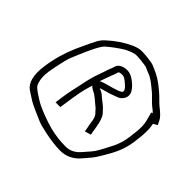

<svg xmlns="http://www.w3.org/2000/svg" viewBox="-170 -833 1023 1023"><g transform="rotate(45 342.0 -321.5)"><path d="M620 -470 612 -467 619 -440C629 -408 634 -379 626 -323L622 -290C612 -220 586 -186 559 -133C544 -104 524 -85 500 -57C477 -30 450 -16 417 -16C376 -16 336 -21 297 -31C254 -42 175 -71 141 -94C125 -105 90 -124 81 -141C69 -166 66 -198 72 -238C74 -251 80 -283 92 -334C97 -356 107 -381 120 -410C150 -481 172 -525 189 -541C216 -564 245 -586 278 -606C296 -614 318 -627 344 -627C351 -627 364 -626 382 -624C396 -622 416 -621 425 -616C429 -614 439 -609 456 -603C473 -597 493 -583 516 -564L538 -546C549 -537 581 -502 592 -494L605 -484C609 -481 614 -476 620 -470ZM661 -431 684 -444 672 -469C666 -482 648 -500 618 -523C611 -528 579 -562 564 -574C543 -591 534 -600 506 -618C482 -633 463 -640 441 -650C427 -657 371 -663 347 -663C329 -663 310 -658 290 -649C246 -629 205 -601 166 -565C156 -556 147 -545 139 -531C131 -517 113 -480 86 -420C62 -364 44 -304 35 -238C25 -166 37 -119 69 -95C86 -83 102 -74 120 -62C138 -50 192 -28 228 -12C249 -3 345 20 412 20C457 20 496 1 526 -36C558 -75 561 -71 594 -128C616 -166 648 -217 658 -290L662 -323C665 -343 666 -363 666 -386C666 -403 663 -418 661 -431ZM300 -391C303 -402 311 -423 323 -456C328 -468 334 -483 337 -495C346 -502 368 -502 378 -496C386 -491 395 -485 402 -478C410 -471 428 -457 428 -443C428 -428 387 -420 371 -414C357 -409 317 -401 300 -391ZM289 -347C293 -340 301 -335 311 -330C338 -318 355 -298 376 -282C387 -274 390 -269 401 -257C413 -247 421 -228 423 -201C424 -193 426 -183 429 -170L433 -146L468 -156L465 -173C459 -210 452 -263 430 -284C424 -290 418 -296 412 -303C404 -312 375 -332 360 -346C354 -352 342 -359 326 -365C327 -365 335 -368 349 -372C379 -380 383 -381 428 -398C445 -404 466 -425 464 -451C462 -487 403 -531 377 -535C345 -541 308 -528 302 -503C300 -496 296 -483 288 -465C286 -458 280 -439 269 -409C258 -379 249 -342 240 -296C234 -267 226 -235 221 -202L213 -145H249L261 -226C270 -290 284 -330 289 -347Z"/></g></svg>

Font: Reckless Catfish
Style: It
Weight: 400
Foundry: Cannot Into Space Fonts
Version: Version 0.2894